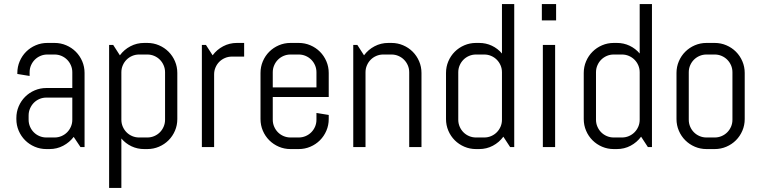

<svg xmlns="http://www.w3.org/2000/svg" viewBox="-20 -720 3726 940"><path d="M374 0 340.8 -49.8Q320.3 -22.9 289.6 -6.6Q258.8 9.8 222.2 9.8H207Q176.8 9.8 149.9 -1.7Q123 -13.2 103 -33.2Q83 -53.2 71.5 -80.1Q60.1 -106.9 60.1 -137.2V-142.1Q60.1 -172.4 71.5 -199.2Q83 -226.1 103 -246.1Q123 -266.1 149.9 -277.6Q176.8 -289.1 207 -289.1H334V-366.2Q334 -384.3 327.1 -400.1Q320.3 -416 308.6 -427.7Q296.9 -439.5 281 -446.3Q265.1 -453.1 247.1 -453.1H211.9Q193.8 -453.1 178 -446.3Q162.1 -439.5 150.4 -427.7Q138.7 -416 131.8 -400.1Q125 -384.3 125 -366.2V-348.1L64.9 -357.9V-362.8Q64.9 -393.1 76.4 -419.9Q87.9 -446.8 107.9 -466.8Q127.9 -486.8 154.8 -498.3Q181.6 -509.8 211.9 -509.8H247.1Q277.3 -509.8 304.2 -498.3Q331.1 -486.8 351.1 -466.8Q371.1 -446.8 382.6 -419.9Q394 -393.1 394 -362.8V0ZM334 -242.2H207Q189 -242.2 173.1 -235.4Q157.2 -228.5 145.5 -216.6Q133.8 -204.6 127 -188.7Q120.1 -172.9 120.1 -154.8V-133.8Q120.1 -115.7 127 -99.9Q133.8 -84 145.5 -72.3Q157.2 -60.5 173.1 -53.7Q189 -46.9 207 -46.9H247.1Q265.1 -46.9 281 -53.7Q296.9 -60.5 308.6 -72.3Q320.3 -84 327.1 -99.9Q334 -115.7 334 -133.8Z M848.1 -137.2Q848.1 -106.9 836.7 -80.1Q825.2 -53.2 805.2 -33.2Q785.2 -13.2 758.3 -1.7Q731.4 9.8 701.2 9.8H686Q652.3 9.8 623.5 -3.9Q594.7 -17.6 574.2 -42V200.2H514.2V-500H534.2L566.9 -449.2Q587.4 -477.1 618.4 -493.4Q649.4 -509.8 686 -509.8H701.2Q731.4 -509.8 758.3 -498.3Q785.2 -486.8 805.2 -466.8Q825.2 -446.8 836.7 -419.9Q848.1 -393.1 848.1 -362.8V-137.2ZM788.1 -366.2Q788.1 -384.3 781.2 -400.1Q774.4 -416 762.7 -427.7Q751 -439.5 735.1 -446.3Q719.2 -453.1 701.2 -453.1H661.1Q643.1 -453.1 627.2 -446.3Q611.3 -439.5 599.6 -427.7Q587.9 -416 581.1 -400.1Q574.2 -384.3 574.2 -366.2V-133.8Q574.2 -115.7 581.1 -99.9Q587.9 -84 599.6 -72.3Q611.3 -60.5 627.2 -53.7Q643.1 -46.9 661.1 -46.9H701.2Q719.2 -46.9 735.1 -53.7Q751 -60.5 762.7 -72.3Q774.4 -84 781.2 -99.9Q788.1 -115.7 788.1 -133.8Z M1115.2 -442.9Q1097.2 -442.9 1081.3 -436Q1065.4 -429.2 1053.7 -417.5Q1042 -405.8 1035.2 -389.9Q1028.3 -374 1028.3 -356V0H968.3V-500H988.3L1021 -449.2Q1041.5 -477.1 1072.5 -493.4Q1103.5 -509.8 1140.1 -509.8H1175.3V-442.9Z M1589.4 -137.2Q1589.4 -106.9 1577.9 -80.1Q1566.4 -53.2 1546.4 -33.2Q1526.4 -13.2 1499.5 -1.7Q1472.7 9.8 1442.4 9.8H1402.3Q1372.1 9.8 1345.2 -1.7Q1318.4 -13.2 1298.3 -33.2Q1278.3 -53.2 1266.8 -80.1Q1255.4 -106.9 1255.4 -137.2V-362.8Q1255.4 -393.1 1266.8 -419.9Q1278.3 -446.8 1298.3 -466.8Q1318.4 -486.8 1345.2 -498.3Q1372.1 -509.8 1402.3 -509.8H1442.4Q1472.7 -509.8 1499.5 -498.3Q1526.4 -486.8 1546.4 -466.8Q1566.4 -446.8 1577.9 -419.9Q1589.4 -393.1 1589.4 -362.8V-245.1H1315.4V-133.8Q1315.4 -115.7 1322.3 -99.9Q1329.1 -84 1340.8 -72.3Q1352.5 -60.5 1368.4 -53.7Q1384.3 -46.9 1402.3 -46.9H1442.4Q1460.4 -46.9 1476.3 -53.7Q1492.2 -60.5 1503.9 -72.3Q1515.6 -84 1522.5 -99.9Q1529.3 -115.7 1529.3 -133.8V-167L1589.4 -157.2V-137.2ZM1529.3 -366.2Q1529.3 -384.3 1522.5 -400.1Q1515.6 -416 1503.9 -427.7Q1492.2 -439.5 1476.3 -446.3Q1460.4 -453.1 1442.4 -453.1H1402.3Q1384.3 -453.1 1368.4 -446.3Q1352.5 -439.5 1340.8 -427.7Q1329.1 -416 1322.3 -400.1Q1315.4 -384.3 1315.4 -366.2V-292H1529.3Z M1983.4 0V-366.2Q1983.4 -384.3 1976.6 -400.1Q1969.7 -416 1958 -427.7Q1946.3 -439.5 1930.4 -446.3Q1914.6 -453.1 1896.5 -453.1H1856.4Q1838.4 -453.1 1822.5 -446.3Q1806.6 -439.5 1794.9 -427.7Q1783.2 -416 1776.4 -400.1Q1769.5 -384.3 1769.5 -366.2V0H1709.5V-500H1729.5L1762.2 -449.2Q1782.7 -477.1 1813.7 -493.4Q1844.7 -509.8 1881.3 -509.8H1896.5Q1926.8 -509.8 1953.6 -498.3Q1980.5 -486.8 2000.5 -466.8Q2020.5 -446.8 2032 -419.9Q2043.5 -393.1 2043.5 -362.8V0Z M2477.5 0 2444.3 -50.8Q2423.8 -22.9 2393.1 -6.6Q2362.3 9.8 2325.7 9.8H2310.5Q2280.3 9.8 2253.4 -1.7Q2226.6 -13.2 2206.5 -33.2Q2186.5 -53.2 2175 -80.1Q2163.6 -106.9 2163.6 -137.2V-362.8Q2163.6 -393.1 2175 -419.9Q2186.5 -446.8 2206.5 -466.8Q2226.6 -486.8 2253.4 -498.3Q2280.3 -509.8 2310.5 -509.8H2325.7Q2359.4 -509.8 2388.2 -496.1Q2417 -482.4 2437.5 -458V-700.2H2497.6V0ZM2437.5 -366.2Q2437.5 -384.3 2430.7 -400.1Q2423.8 -416 2412.1 -427.7Q2400.4 -439.5 2384.5 -446.3Q2368.7 -453.1 2350.6 -453.1H2310.5Q2292.5 -453.1 2276.6 -446.3Q2260.7 -439.5 2249 -427.7Q2237.3 -416 2230.5 -400.1Q2223.6 -384.3 2223.6 -366.2V-133.8Q2223.6 -115.7 2230.5 -99.9Q2237.3 -84 2249 -72.3Q2260.7 -60.5 2276.6 -53.7Q2292.5 -46.9 2310.5 -46.9H2350.6Q2368.7 -46.9 2384.5 -53.7Q2400.4 -60.5 2412.1 -72.3Q2423.8 -84 2430.7 -99.9Q2437.5 -115.7 2437.5 -133.8Z M2632.8 -620.1V-700.2H2702.6V-620.1ZM2637.7 0V-500H2697.8V0Z M3151.9 0 3118.7 -50.8Q3098.1 -22.9 3067.4 -6.6Q3036.6 9.8 3000 9.8H2984.9Q2954.6 9.8 2927.7 -1.7Q2900.9 -13.2 2880.9 -33.2Q2860.8 -53.2 2849.4 -80.1Q2837.9 -106.9 2837.9 -137.2V-362.8Q2837.9 -393.1 2849.4 -419.9Q2860.8 -446.8 2880.9 -466.8Q2900.9 -486.8 2927.7 -498.3Q2954.6 -509.8 2984.9 -509.8H3000Q3033.7 -509.8 3062.5 -496.1Q3091.3 -482.4 3111.8 -458V-700.2H3171.9V0ZM3111.8 -366.2Q3111.8 -384.3 3105 -400.1Q3098.1 -416 3086.4 -427.7Q3074.7 -439.5 3058.8 -446.3Q3043 -453.1 3024.9 -453.1H2984.9Q2966.8 -453.1 2950.9 -446.3Q2935.1 -439.5 2923.3 -427.7Q2911.6 -416 2904.8 -400.1Q2897.9 -384.3 2897.9 -366.2V-133.8Q2897.9 -115.7 2904.8 -99.9Q2911.6 -84 2923.3 -72.3Q2935.1 -60.5 2950.9 -53.7Q2966.8 -46.9 2984.9 -46.9H3024.9Q3043 -46.9 3058.8 -53.7Q3074.7 -60.5 3086.4 -72.3Q3098.1 -84 3105 -99.9Q3111.8 -115.7 3111.8 -133.8Z M3626 -137.2Q3626 -106.9 3614.5 -80.1Q3603 -53.2 3583 -33.2Q3563 -13.2 3536.1 -1.7Q3509.3 9.8 3479 9.8H3439Q3408.7 9.8 3381.8 -1.7Q3355 -13.2 3335 -33.2Q3314.9 -53.2 3303.5 -80.1Q3292 -106.9 3292 -137.2V-362.8Q3292 -393.1 3303.5 -419.9Q3314.9 -446.8 3335 -466.8Q3355 -486.8 3381.8 -498.3Q3408.7 -509.8 3439 -509.8H3479Q3509.3 -509.8 3536.1 -498.3Q3563 -486.8 3583 -466.8Q3603 -446.8 3614.5 -419.9Q3626 -393.1 3626 -362.8V-137.2ZM3565.9 -366.2Q3565.9 -384.3 3559.1 -400.1Q3552.2 -416 3540.5 -427.7Q3528.8 -439.5 3512.9 -446.3Q3497.1 -453.1 3479 -453.1H3439Q3420.9 -453.1 3405 -446.3Q3389.2 -439.5 3377.4 -427.7Q3365.7 -416 3358.9 -400.1Q3352.1 -384.3 3352.1 -366.2V-133.8Q3352.1 -115.7 3358.9 -99.9Q3365.7 -84 3377.4 -72.3Q3389.2 -60.5 3405 -53.7Q3420.9 -46.9 3439 -46.9H3479Q3497.1 -46.9 3512.9 -53.7Q3528.8 -60.5 3540.5 -72.3Q3552.2 -84 3559.1 -99.9Q3565.9 -115.7 3565.9 -133.8Z"/></svg>

Font: Abel
Style: Regular
Weight: 400
Designer: Matthew Desmond
Foundry: Matthew Desmond
Version: Version 1.003